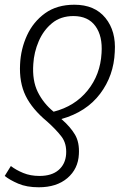

<svg xmlns="http://www.w3.org/2000/svg" viewBox="-34 -561 547 813"><path d="M281 -541Q367 -541 412.5 -485Q458 -429 452 -341Q448 -241 390 -164Q332 -87 226 -57Q264 -24 283.5 9Q303 42 300 92Q297 154 251.5 193Q206 232 130 232Q79 232 43 216.5Q7 201 -14 184L12 142Q34 159 64.5 171.5Q95 184 133 184Q185 184 214 159Q243 134 246 92Q249 47 226.5 17.5Q204 -12 166 -46Q102 -99 74.5 -155.5Q47 -212 51 -289Q54 -354 80.5 -411.5Q107 -469 157 -505Q207 -541 281 -541ZM277 -493Q223 -493 186.5 -463Q150 -433 130 -386.5Q110 -340 107 -290Q102 -220 126 -171.5Q150 -123 193 -88Q283 -111 337 -178Q391 -245 396 -336Q401 -408 370 -450.5Q339 -493 277 -493Z"/></svg>

Font: Noto Sans SemiCondensed Light
Style: Italic
Weight: 300
Width: 4
Italic angle: -12°
Designer: Monotype Design Team
Foundry: Monotype Imaging Inc.
Version: Version 2.013; ttfautohint (v1.8.4.7-5d5b)